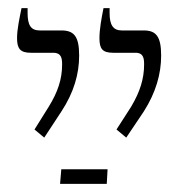

<svg xmlns="http://www.w3.org/2000/svg" viewBox="-20 -667 445 473"><path d="M291 -328 334 -392C364 -439 377 -485 377 -530C377 -578 364 -592 334 -592H280C259 -592 250 -605 250 -635V-647H235C230 -622 225 -595 225 -573C225 -547 232 -537 259 -537H314C334 -537 335 -522 335 -508C335 -473 325 -441 303 -404L267 -348ZM89 -328 131 -392C162 -439 175 -485 175 -530C175 -578 162 -592 131 -592H78C56 -592 48 -605 48 -635V-647H33C28 -622 22 -595 22 -573C22 -547 30 -537 56 -537H111C132 -537 133 -522 133 -508C133 -473 123 -441 100 -404L65 -348ZM128 -214H243L245 -250H131Z"/></svg>

Font: Noto Serif Hebrew ExtraCondensed Light
Style: Regular
Weight: 300
Width: 2
Designer: Monotype Design Team
Foundry: Monotype Imaging Inc.
Version: Version 2.004